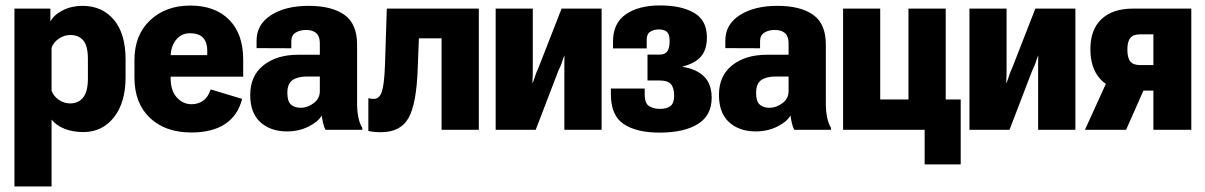

<svg xmlns="http://www.w3.org/2000/svg" viewBox="-20 -478 4438 707"><path d="M33.2 208.5H169.9V-37.6Q187.5 -15.6 218 -3.7Q248.5 8.3 287.1 8.3Q356.4 8.3 399.4 -45.9Q442.4 -100.1 442.4 -193.4V-259.3Q442.4 -354 399.2 -405.3Q356 -456.5 283.7 -456.5Q244.1 -456.5 211.7 -440.2Q179.2 -423.8 166.5 -400.4H165.5V-446.3H33.2ZM169.9 -301.8Q176.3 -321.8 196.3 -335.4Q216.3 -349.1 238.8 -349.1Q270 -349.1 286.9 -328.9Q303.7 -308.6 303.7 -260.7V-188Q303.7 -142.6 286.9 -119.9Q270 -97.2 237.8 -97.2Q215.3 -97.2 196 -110.8Q176.8 -124.5 169.9 -144Z M475.1 -192.9Q475.1 -97.7 532 -43.9Q588.9 9.8 684.1 9.8Q762.2 9.8 809.1 -21.5Q856 -52.7 871.6 -113.8L755.9 -148.9Q746.6 -120.6 728.3 -107.4Q710 -94.2 685.1 -94.2Q653.8 -94.2 631.1 -119.1Q608.4 -144 608.4 -189.9V-269.5Q608.4 -306.2 627.9 -330.8Q647.5 -355.5 678.7 -355.5Q713.4 -355.5 728.3 -338.4Q743.2 -321.3 743.2 -292V-274.9H549.3V-195.8H875.5V-258.8Q875.5 -353 823.7 -405.3Q772 -457.5 680.7 -457.5Q590.3 -457.5 532.7 -403.3Q475.1 -349.1 475.1 -256.8Z M901.4 -128.4Q901.4 -61.5 939 -27.8Q976.6 5.9 1036.6 5.9Q1081.1 5.9 1116.7 -12.2Q1152.3 -30.3 1164.6 -52.7Q1166.5 -38.6 1169.9 -24.2Q1173.3 -9.8 1178.7 0H1314V-7.3Q1304.2 -22.9 1299.6 -46.1Q1294.9 -69.3 1294.9 -96.7V-314Q1294.9 -390.1 1248.3 -423.3Q1201.7 -456.5 1116.7 -456.5Q1031.2 -456.5 977.8 -422.1Q924.3 -387.7 924.8 -327.6V-300.8L1052.7 -300.3V-326.7Q1052.7 -348.1 1068.6 -357.9Q1084.5 -367.7 1106.9 -367.7Q1131.8 -367.7 1144.8 -355.7Q1157.7 -343.8 1157.7 -319.8V-276.4H1078.1Q998.5 -276.4 950 -237.5Q901.4 -198.7 901.4 -128.4ZM1038.1 -135.7Q1038.1 -170.4 1057.4 -183.3Q1076.7 -196.3 1110.4 -196.3H1157.7V-142.1Q1157.7 -115.2 1135 -98.1Q1112.3 -81.1 1087.4 -81.1Q1064.9 -81.1 1051.5 -92.8Q1038.1 -104.5 1038.1 -135.7Z M1522.5 -336.9H1606V0H1743.2V-446.3H1404.3L1397.5 -235.8Q1395 -168 1386.2 -140.9Q1377.4 -113.8 1356 -113.8Q1350.1 -113.8 1345.5 -114.5Q1340.8 -115.2 1336.4 -116.7V3.9Q1343.8 6.3 1356.9 7.6Q1370.1 8.8 1383.3 8.8Q1455.1 8.8 1484.4 -43.7Q1513.7 -96.2 1518.1 -224.6Z M1805.2 0H1952.6L2036.6 -218.8Q2046.9 -239.7 2049.3 -248.8Q2051.8 -257.8 2058.1 -273.4H2058.6Q2058.1 -256.8 2058.1 -245.6Q2058.1 -234.4 2058.1 -219.7V0H2195.3V-446.3H2047.9L1963.4 -230Q1953.6 -208.5 1950.9 -199Q1948.2 -189.5 1941.9 -173.3H1940.4Q1941.4 -189.9 1941.7 -201.4Q1941.9 -212.9 1941.9 -228V-446.3H1805.2Z M2410.6 10.3Q2501 9.8 2550.8 -22Q2600.6 -53.7 2600.6 -117.7Q2600.6 -168.9 2572.3 -196.5Q2543.9 -224.1 2493.2 -231.9V-232.9Q2539.6 -244.6 2561.3 -270Q2583 -295.4 2583 -340.3Q2583 -403.3 2535.9 -430.7Q2488.8 -458 2410.6 -458Q2331.1 -458 2283.7 -424.8Q2236.3 -391.6 2237.3 -322.3V-299.8H2361.3V-320.3Q2359.4 -351.6 2373.3 -360.6Q2387.2 -369.6 2405.8 -369.6Q2426.3 -369.6 2436 -360.6Q2445.8 -351.6 2445.8 -326.7Q2445.8 -301.8 2437.5 -289.3Q2429.2 -276.9 2409.2 -276.9H2364.3V-181.6H2409.2Q2439 -181.6 2450.7 -168Q2462.4 -154.3 2462.4 -125.5Q2462.4 -98.6 2449.2 -87.9Q2436 -77.1 2409.7 -77.1Q2386.7 -77.1 2370.4 -87.2Q2354 -97.2 2354 -130.4V-151.9H2229.5V-130.4Q2229.5 -51.8 2277.6 -20.5Q2325.7 10.7 2410.6 10.3Z M2627.4 -128.4Q2627.4 -61.5 2665 -27.8Q2702.6 5.9 2762.7 5.9Q2807.1 5.9 2842.8 -12.2Q2878.4 -30.3 2890.6 -52.7Q2892.6 -38.6 2896 -24.2Q2899.4 -9.8 2904.8 0H3040V-7.3Q3030.3 -22.9 3025.6 -46.1Q3021 -69.3 3021 -96.7V-314Q3021 -390.1 2974.4 -423.3Q2927.7 -456.5 2842.8 -456.5Q2757.3 -456.5 2703.9 -422.1Q2650.4 -387.7 2650.9 -327.6V-300.8L2778.8 -300.3V-326.7Q2778.8 -348.1 2794.7 -357.9Q2810.5 -367.7 2833 -367.7Q2857.9 -367.7 2870.8 -355.7Q2883.8 -343.8 2883.8 -319.8V-276.4H2804.2Q2724.6 -276.4 2676 -237.5Q2627.4 -198.7 2627.4 -128.4ZM2764.2 -135.7Q2764.2 -170.4 2783.4 -183.3Q2802.7 -196.3 2836.4 -196.3H2883.8V-142.1Q2883.8 -115.2 2861.1 -98.1Q2838.4 -81.1 2813.5 -81.1Q2791 -81.1 2777.6 -92.8Q2764.2 -104.5 2764.2 -135.7Z M3384.8 127.4H3517.6V-111.8H3462.4V-446.3H3325.2V-111.8H3221.2V-446.3H3084.5V0H3384.8Z M3549.8 0H3697.3L3781.2 -218.8Q3791.5 -239.7 3793.9 -248.8Q3796.4 -257.8 3802.7 -273.4H3803.2Q3802.7 -256.8 3802.7 -245.6Q3802.7 -234.4 3802.7 -219.7V0H3939.9V-446.3H3792.5L3708 -230Q3698.2 -208.5 3695.6 -199Q3692.9 -189.5 3686.5 -173.3H3685.1Q3686 -189.9 3686.3 -201.4Q3686.5 -212.9 3686.5 -228V-446.3H3549.8Z M4126.5 0 4204.6 -176.3 4057.1 -180.2 3975.1 0ZM4227.1 0H4366.7V-446.3H4151.4Q4077.6 -446.3 4036.4 -408Q3995.1 -369.6 3995.1 -296.9Q3995.1 -227.5 4031 -187.5Q4066.9 -147.5 4135.3 -143.6L4155.8 -144.5H4227.1ZM4179.2 -238.3Q4152.8 -238.3 4142.1 -251.7Q4131.3 -265.1 4131.3 -295.4Q4131.3 -324.2 4141.8 -337.9Q4152.3 -351.6 4179.2 -351.6H4227.1V-238.3Z"/></svg>

Font: Roboto Flex Super Cond Bold
Style: Regular
Weight: 700
Width: 3
Designer: Berlow after Robertson
Foundry: Google
Version: Version 3.000